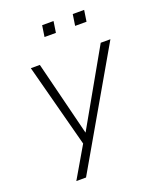

<svg xmlns="http://www.w3.org/2000/svg" viewBox="-158 -788 869 1061"><g transform="rotate(-20 276.0 -257.0)"><path d="M104 180 219 -17 216 20 81 -492H134L243 -55H244L492 -492H549L161 180ZM391 -628 401 -694H468L458 -628ZM211 -628 221 -694H288L278 -628Z"/></g></svg>

Font: Nunito Sans 7pt ExtraLight
Style: Italic
Weight: 250
Italic angle: -9°
Designer: Vernon Adams
Foundry: Vernon Adams
Version: Version 3.101;gftools[0.9.27]